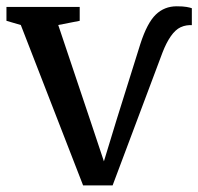

<svg xmlns="http://www.w3.org/2000/svg" viewBox="-23 -568 614 595"><path d="M234.5 6.5 41.5 -490.5 -3 -503.5V-546.5H224V-503.5L157.5 -490.5L257.5 -192.5L299 -68L339 -199L412 -432Q433 -497 459.8 -522.8Q486.5 -548.5 524.5 -548.5Q544 -548.5 555.2 -546.5Q566.5 -544.5 571.5 -542.5V-490Q563.5 -490.5 555 -489.2Q546.5 -488 536.5 -483.5Q520.5 -476 506.2 -455.5Q492 -435 480.5 -405L326 6.5Z"/></svg>

Font: Merriweather Text
Style: Regular
Weight: 400
Designer: Eben Sorkin
Foundry: Eben Sorkin
Version: Version 2.100; ttfautohint (v1.7.19-72a1) -l 8 -r 50 -G 200 